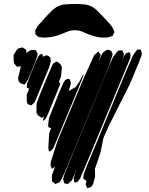

<svg xmlns="http://www.w3.org/2000/svg" viewBox="-20 -940 750 965"><path d="M150 -610 121 -541 109 -522 104 -515 96 -517 80 -523 72 -537 71 -548 85 -607 77 -606 65 -605 58 -613 51 -621 49 -632 48 -663 64 -689 72 -697 82 -699 93 -702 100 -697 110 -692 112 -683 114 -672 118 -678 128 -684 138 -689H151L159 -688L166 -677L169 -670L167 -657ZM448 -15 438 0 424 4 418 5 416 0 410 -14 415 -30 409 -35 398 -43 399 -49 401 -65 418 -110 451 -188 606 -563 648 -661 665 -685 670 -691H687L689 -686L693 -672L691 -661L679 -628L631 -514L571 -395L528 -310L500 -247L485 -173L460 -99L457 -94L458 -53ZM528 -609 337 -149 307 -77 289 -39 278 -23 265 -18 258 -15 251 -21 242 -28 241 -36V-59L257 -104V-103L248 -96L241 -91L238 -99L234 -109L235 -126L270 -234L399 -543L453 -662L474 -681L479 -674L486 -666L483 -653L473 -627L491 -665L500 -678L511 -685L518 -690L532 -688L540 -682L546 -670L544 -658ZM619 -610 429 -152 383 -44 369 -25 361 -24 354 -23 352 -32 350 -43 357 -66 368 -94 341 -33 325 -19 319 -14 310 -17 302 -20 300 -30 297 -40 304 -64 351 -180 507 -557 533 -618 549 -655 567 -678 575 -686 589 -687H595L597 -682L603 -668L600 -653L592 -634L604 -659L613 -672L624 -676L632 -677L636 -667L635 -650ZM226 -599 178 -483 160 -439 152 -424 137 -410 132 -412 119 -417 115 -429 114 -462 127 -496H123L115 -498V-504L116 -519L132 -562L161 -633L173 -657L180 -665L190 -670L196 -661L195 -652L198 -656L211 -662L221 -660L233 -652L234 -641L235 -630ZM266 -476 242 -417 227 -380 214 -351 207 -340 196 -332 197 -341 202 -357 192 -347 185 -351 170 -361 163 -375 164 -421 184 -473 218 -555 239 -604 246 -619 263 -631 271 -628 283 -618 291 -604 287 -556 276 -528 277 -529 283 -519ZM378 -528 394 -559 402 -568 400 -562 395 -549 372 -492 276 -262 248 -195 231 -178 225 -182 223 -196 227 -270 237 -296 231 -298 224 -300 222 -311 226 -346 281 -484 301 -528 309 -539 322 -544 330 -542 336 -527 335 -514 325 -483 360 -502ZM186 -827Q197 -840 208 -852.5Q219 -865 231 -876Q237 -883 244 -889.5Q251 -896 259 -901Q281 -916 307.5 -918Q334 -920 356 -920Q377 -920 397.5 -918.5Q418 -917 437 -909Q452 -902 464.5 -890.5Q477 -879 488 -867Q501 -853 514.5 -839Q528 -825 540 -810Q548 -799 552 -787Q553 -785 554 -783Q555 -781 555 -779Q555 -777 552.5 -773Q550 -769 549 -767Q549 -766 548 -763.5Q547 -761 546 -760Q544 -758 540.5 -757.5Q537 -757 535 -756Q526 -752 516 -751.5Q506 -751 495 -751Q466 -753 441 -762Q421 -768 401.5 -777.5Q382 -787 360 -788Q339 -789 319 -781Q299 -773 279 -765Q243 -752 204 -751Q198 -751 193 -751.5Q188 -752 183 -753Q181 -753 178.5 -753Q176 -753 175 -754Q171 -755 168 -758.5Q165 -762 162 -764Q161 -765 159.5 -766Q158 -767 158 -768Q157 -769 157.5 -770.5Q158 -772 158 -773Q158 -777 157.5 -781.5Q157 -786 158 -789Q158 -791 160 -793.5Q162 -796 163 -798Q167 -806 172.5 -813Q178 -820 186 -827Z"/></svg>

Font: Rubik Marker Hatch
Style: Regular
Weight: 400
Designer: Hubert and Fischer, NaN
Foundry: Hubert & Fischer, NaN
Version: Version 2.200